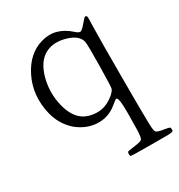

<svg xmlns="http://www.w3.org/2000/svg" viewBox="-181 -641 951 1019"><g transform="rotate(-30 294.0 -132.0)"><path d="M551.8 255.9Q575.2 254.9 580.1 252Q584 250 584 243.2Q584 241.2 584 240.2Q584 229.5 579.6 227.1Q575.2 224.6 546.9 219.7H545.9Q508.8 213.9 502 205.6Q495.1 197.3 494.1 151.4Q494.1 149.4 494.1 148.4Q492.2 95.7 492.2 -139.6Q492.2 -366.2 494.1 -430.7Q496.1 -485.4 495.6 -494.6Q495.1 -503.9 492.2 -505.9Q486.3 -510.7 481.4 -507.3Q476.6 -503.9 460 -484.4Q435.5 -455.1 425.3 -451.7Q415 -448.2 396.5 -464.8Q315.4 -539.1 220.7 -510.7Q131.8 -484.4 83 -386.7Q31.2 -283.2 60.5 -161.1Q79.1 -85.9 134.8 -36.1Q189.5 9.8 255.9 14.6Q325.2 18.6 378.9 -26.4Q403.3 -46.9 409.2 -47.9Q419.9 -48.8 422.9 -5.9Q425.8 36.1 422.9 145.5Q422.9 148.4 422.9 154.3Q420.9 198.2 414.1 206.1Q407.2 213.9 369.1 218.8Q365.2 219.7 363.3 219.7Q324.2 224.6 323.2 227.5Q320.3 231.4 320.3 240.7Q320.3 250 323.2 252.9Q326.2 255.9 452.1 255.9Q460 255.9 474.6 255.9Q535.2 255.9 551.8 255.9ZM212.9 -52.7Q157.2 -83 136.7 -169.9Q117.2 -252 138.7 -334Q162.1 -420.9 218.8 -450.2Q270.5 -476.6 339.4 -456.5Q408.2 -436.5 418 -391.6Q421.9 -374 419.9 -243.2Q418 -112.3 414.1 -104.5Q405.3 -85.9 378.4 -66.9Q351.6 -47.9 325.2 -40.5Q298.8 -33.2 268.1 -36.6Q237.3 -40 212.9 -52.7Z"/></g></svg>

Font: Bpmf GenWan Min R
Style: R
Weight: 400
Foundry: But Ko
Version: Version 1.320